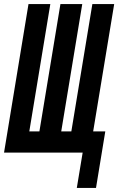

<svg xmlns="http://www.w3.org/2000/svg" viewBox="-38 -755 585 950"><path d="M342 175 371 0H-18L103 -735H211L107 -105H157L261 -735H369L265 -105H315L419 -735H527L423 -105H483L437 175Z"/></svg>

Font: Iosevka SS04 Extrabold
Style: Italic
Weight: 800
Italic angle: -9°
Monospace: yes
Designer: Belleve Invis
Foundry: Belleve Invis
Version: Version 19.0.0; ttfautohint (v1.8.4)